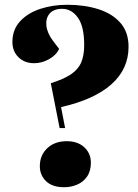

<svg xmlns="http://www.w3.org/2000/svg" viewBox="-20 -765 579 805"><path d="M193 -416Q247 -433 277.5 -453.5Q308 -474 320.5 -503.5Q333 -533 333 -576Q333 -654 306.5 -691Q280 -728 241 -728Q205 -728 188 -708Q171 -688 174.5 -657Q178 -626 202 -594L228 -560Q215 -533 185 -516.5Q155 -500 123 -500Q83 -500 57.5 -525Q32 -550 32 -589Q32 -641 64.5 -676Q97 -711 149.5 -728Q202 -745 262 -745Q334 -745 392.5 -726.5Q451 -708 485 -669Q519 -630 519 -569Q519 -475 446.5 -411Q374 -347 236 -316L253 -228H230ZM147 -68Q147 -114 178 -143.5Q209 -173 260 -173Q306 -173 333.5 -147.5Q361 -122 361 -83Q361 -47 344.5 -24Q328 -1 302.5 9.5Q277 20 249 20Q199 20 173 -5.5Q147 -31 147 -68Z"/></svg>

Font: Literata 72pt ExtraBold
Style: Italic
Weight: 800
Italic angle: -2°
Designer: Latin by Veronika Burian and Jose Scaglione. Greek by Irene Vlachou. Cyrillic by Vera Evstafieva
Foundry: TypeTogether
Version: Version 3.002